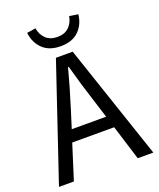

<svg xmlns="http://www.w3.org/2000/svg" viewBox="-153 -935 850 1029"><g transform="rotate(-20 272.0 -421.0)"><path d="M204.1 -366.2 172.9 -267.1H369.1L337.9 -366.2Q305.2 -465.8 272 -586.9H268.1Q241.2 -484.4 204.1 -366.2ZM2.9 0 224.1 -655.8H319.8L541 0H452.1L390.1 -199.2H150.9L87.9 0ZM125 -834 174.8 -841.8Q181.2 -804.2 205.6 -781Q230 -757.8 271 -757.8Q312 -757.8 336.4 -781Q360.8 -804.2 367.2 -841.8L417 -834Q410.6 -777.3 373.8 -741.2Q336.9 -705.1 271 -705.1Q205.1 -705.1 168.2 -741.2Q131.3 -777.3 125 -834Z"/></g></svg>

Font: Source Sans Pro
Style: Regular
Weight: 400
Designer: Paul D. Hunt
Foundry: Adobe Systems Incorporated
Version: Version 3.006;hotconv 1.0.111;makeotfexe 2.5.65597